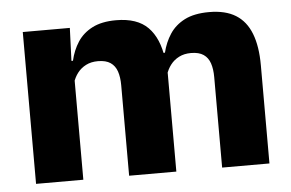

<svg xmlns="http://www.w3.org/2000/svg" viewBox="-42 -561 937 619"><g transform="rotate(-5 426.5 -251.5)"><path d="M653.1 0V-293Q653.1 -318.8 646.8 -337.6Q640.5 -356.4 625.7 -366.5Q610.8 -376.7 585 -376.7Q562.8 -376.7 546.3 -368.2Q529.8 -359.8 518.9 -345.6Q507.9 -331.4 502.5 -313.5L487.8 -385H501.7Q509.6 -418 527.1 -444.7Q544.6 -471.4 575.5 -487.3Q606.5 -503.1 654.9 -503.1Q707.5 -503.1 740.8 -482.4Q774.1 -461.7 790.1 -420.4Q806.2 -379.2 806.2 -317.6V0ZM50.9 0V-491.4H203.2L198.1 -359.2L203.9 -354.2V0ZM352.1 0V-293Q352.1 -318.8 345.8 -337.6Q339.4 -356.4 324.6 -366.5Q309.7 -376.7 283.9 -376.7Q261.7 -376.7 245.2 -368.2Q228.7 -359.8 217.8 -345.6Q206.9 -331.4 201.4 -313.5L177.8 -385H204Q211.6 -418.5 228.9 -445.1Q246.1 -471.7 276.6 -487.4Q307.1 -503.1 353.6 -503.1Q422 -503.1 456.8 -467.8Q491.6 -432.4 500.3 -365.4Q501.8 -355.6 503.4 -341.2Q504.9 -326.7 504.9 -315.2V0Z"/></g></svg>

Font: Anek Tamil Medium
Style: Regular
Weight: 500
Designer: Aadarsh Rajan (Tamil), Yesha Goshar (Latin)
Foundry: Ek Type
Version: Version 1.003